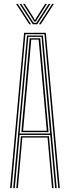

<svg xmlns="http://www.w3.org/2000/svg" viewBox="-20 -969 360 989"><path d="M32 0 104 -800H216L288 0H280L209 -793H111L40 0ZM64 0 88 -267.5H232L256 0H248L225 -260.5H95L72 0ZM48 0 119 -786H201L272 0H264L239 -274H81L56 0ZM81 -281H238L218 -506.8L194 -779H126L101.5 -506.8ZM90 -288.5 109.5 -506.8 133 -772H187L210.5 -506.8L230 -288.5ZM99 -295.5H221L202.2 -506.8L179 -765H141L118 -506.8ZM62.8 -949H71.8L139.8 -844H130.8ZM80.8 -949H89.8L143 -866.5L153.2 -851.5H167.2L177.2 -866.5L230.8 -949H239.8L171.8 -844H148.8ZM98.8 -949H107.8L154.5 -875.8L157.2 -868H163.2L166 -875.8L212.8 -949H221.8L172.2 -871.2L165.2 -858.2H155.2L148.5 -871.2ZM248.8 -949H257.8L189.8 -844H180.8Z"/></svg>

Font: Big Shoulders Inline Text Thin
Style: Regular
Weight: 100
Designer: Patric King
Foundry: XO Type Co
Version: Version 2.002